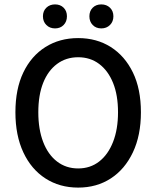

<svg xmlns="http://www.w3.org/2000/svg" viewBox="-20 -840 709 872"><path d="M335 12Q251 12 186.5 -29.5Q122 -71 86 -148Q50 -225 50 -330Q50 -436 86 -511Q122 -586 186.5 -626.5Q251 -667 335 -667Q419 -667 483 -626.5Q547 -586 583.5 -511Q620 -436 620 -330Q620 -225 583.5 -148Q547 -71 483 -29.5Q419 12 335 12ZM335 -75Q390 -75 430.5 -106.5Q471 -138 493.5 -195.5Q516 -253 516 -330Q516 -408 493.5 -463.5Q471 -519 430.5 -549.5Q390 -580 335 -580Q280 -580 239 -549.5Q198 -519 176 -463.5Q154 -408 154 -330Q154 -253 176 -195.5Q198 -138 239 -106.5Q280 -75 335 -75ZM230 -711Q206 -711 190.5 -726.5Q175 -742 175 -766Q175 -790 190.5 -805Q206 -820 230 -820Q254 -820 269 -805Q284 -790 284 -766Q284 -742 269 -726.5Q254 -711 230 -711ZM440 -711Q416 -711 401 -726.5Q386 -742 386 -766Q386 -790 401 -805Q416 -820 440 -820Q464 -820 479.5 -805Q495 -790 495 -766Q495 -742 479.5 -726.5Q464 -711 440 -711Z"/></svg>

Font: Mada Medium
Style: Regular
Weight: 500
Designer: Khaled Hosny
Version: Version 1.5